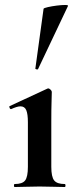

<svg xmlns="http://www.w3.org/2000/svg" viewBox="-20 -751 303 771"><path d="M39 0Q36 0 36 -6Q36 -12 39 -12Q70 -12 81 -26.5Q92 -41 92 -81V-260Q92 -293 85.5 -308.5Q79 -324 62 -324Q55 -324 45.5 -321Q36 -318 25 -313Q21 -312 18.5 -318Q16 -324 19 -325L170 -395Q172 -396 173 -396Q178 -396 183 -391Q188 -386 188 -382Q188 -370 187 -342Q186 -314 186 -262V-81Q186 -41 197.5 -26.5Q209 -12 240 -12Q243 -12 243 -6Q243 0 240 0Q220 0 194 -1Q168 -2 139 -2Q111 -2 85 -1Q59 0 39 0ZM133 -474Q132 -471 126.5 -472.5Q121 -474 122 -476L155 -716Q157 -719 172.5 -722.5Q188 -726 207.5 -728.5Q227 -731 241 -731Q255 -731 253 -727Z"/></svg>

Font: Cormorant Light
Style: Bold
Weight: 700
Version: Version 4.000